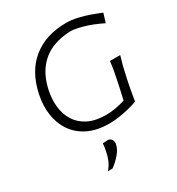

<svg xmlns="http://www.w3.org/2000/svg" viewBox="-231 -870 1197 1297"><g transform="rotate(-30 368.0 -221.0)"><path d="M399.5 10Q301.5 10 233.5 -23.5Q165.5 -57 126.5 -114.8Q87.5 -172.5 77 -246Q66.5 -319.5 83.5 -399.5Q117 -559.5 220.8 -642.5Q324.5 -725.5 481.5 -725.5Q525 -725.5 571.5 -714.8Q618 -704 660.8 -688.5Q703.5 -673 735.5 -659.5L714 -589.5Q636 -628 573.8 -645Q511.5 -662 481 -662Q400.5 -660.5 333.8 -632.2Q267 -604 220.5 -544.2Q174 -484.5 153.5 -389.5Q140 -324.5 146.8 -264.5Q153.5 -204.5 183.2 -156.8Q213 -109 267.2 -80.8Q321.5 -52.5 403 -51.5Q481.5 -51.5 557 -77Q565 -112 571.8 -141.8Q578.5 -171.5 584.5 -201.5Q594.5 -248 600.8 -283.2Q607 -318.5 611 -354.5H691Q680 -318.5 671 -283.2Q662 -248 652 -201.5Q643.5 -162.5 636.2 -122.8Q629 -83 620.5 -32Q593 -21.5 555.2 -12Q517.5 -2.5 476.8 3.8Q436 10 399.5 10ZM226.5 284Q252 254.5 263.8 226.2Q275.5 198 282.5 163.5Q286 148.5 288 133.2Q290 118 291 103.5L330.5 101Q350.5 102 360 117.8Q369.5 133.5 365 154.5Q358 189 328.5 223Q299 257 264 283Z"/></g></svg>

Font: Commissioner Flair Light
Style: Italic
Weight: 300
Italic angle: -12°
Designer: Kostas Bartsokas
Foundry: Kostas Bartsokas
Version: Version 1.000; ttfautohint (v1.8.3)